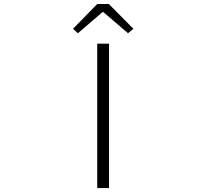

<svg xmlns="http://www.w3.org/2000/svg" viewBox="-20 -949 1040 969"><path d="M470.7 0V-728.5H530.3V0ZM348.6 -803.7 470.7 -928.7H529.3L653.3 -803.7L626 -781.2L502 -887.7H497.1L373 -781.2Z"/></svg>

Font: GenEi Gothic M Light
Style: Regular
Weight: 300
Designer: o_tamon (Modified); [Source Han Sans]
Ryoko NISHIZUKA  (kana & ideographs); Paul D. Hunt (Latin, Greek & Cyrillic); Wenl
Version: Version 1.1a;Original Version 1.004